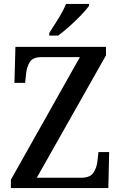

<svg xmlns="http://www.w3.org/2000/svg" viewBox="-20 -951 612 971"><path d="M35 0V-42L384 -662H188Q146 -662 130.5 -637Q115 -612 112 -578L107 -532H53L58 -714H516V-671L166 -52H389Q436 -52 453 -78Q470 -104 473 -139L478 -182H532L528 0ZM229 -784Q250 -816 275 -856.5Q300 -897 314 -931H430V-921Q418 -904 391 -875.5Q364 -847 332 -818.5Q300 -790 274 -771H229Z"/></svg>

Font: Noto Serif Sinhala SemiCondensed Medium
Style: Regular
Weight: 500
Width: 4
Designer: Jelle Bosma - Monotype Design Team
Foundry: Monotype Imaging Inc.
Version: Version 2.007; ttfautohint (v1.8.4.7-5d5b)